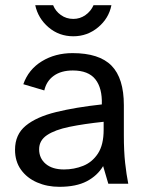

<svg xmlns="http://www.w3.org/2000/svg" viewBox="-20 -709 566 741"><path d="M209 12Q162 12 123 -5Q84 -22 61 -54Q38 -86 38 -131Q38 -190 79.5 -224Q121 -258 196.5 -276.5Q272 -295 373 -306Q375 -369 348 -403Q321 -437 261 -437Q216 -437 187.5 -416.5Q159 -396 151 -360L70 -384Q90 -441 141.5 -472.5Q193 -504 260 -504Q363 -504 410.5 -455.5Q458 -407 458 -303V-187Q458 -125 463 -80Q468 -35 475 0H398L378 -68Q356 -31 315 -9.5Q274 12 209 12ZM227 -55Q266 -55 301 -69Q336 -83 358 -116.5Q380 -150 380 -208V-239Q304 -231 248 -219.5Q192 -208 161.5 -187.5Q131 -167 131 -133Q131 -98 156.5 -76.5Q182 -55 227 -55ZM263 -569Q208 -569 167.5 -603.5Q127 -638 116 -689H185Q194 -666 215 -651Q236 -636 263 -636Q289 -636 310 -651Q331 -666 341 -689H410Q400 -638 358.5 -603.5Q317 -569 263 -569Z"/></svg>

Font: Atkinson Hyperlegible
Style: Regular
Weight: 400
Designer: Elliott Scott, Megan Eiswerth, Linus Boman, Theodore Petrosky
Foundry: Braille Institute
Version: Version 1.006; ttfautohint (v1.8.3)